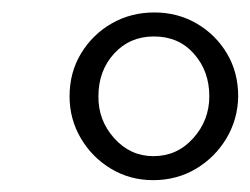

<svg xmlns="http://www.w3.org/2000/svg" viewBox="-20 -812 412 316"><path d="M232 -515.5Q194 -515.5 162.8 -534.2Q131.5 -553 113 -584.5Q94.5 -616 94.5 -653.5Q94.5 -693 113.5 -724.2Q132.5 -755.5 164 -773.5Q195.5 -791.5 234 -791.5Q272.5 -791.5 303.8 -773.2Q335 -755 353.5 -724Q372 -693 372 -653.5Q371.5 -616 352.8 -584.5Q334 -553 302.5 -534.2Q271 -515.5 232 -515.5ZM232.5 -555Q271.5 -555 298 -584.5Q324.5 -614 324.5 -653.5Q324.5 -695 299.2 -723.5Q274 -752 233.5 -752Q193.5 -752 167.8 -723.8Q142 -695.5 142 -653.5Q141.5 -614 168 -584.5Q194.5 -555 232.5 -555Z"/></svg>

Font: Merriweather 120pt SemiBold
Style: Italic
Weight: 600
Italic angle: -7.8°
Version: Version 2.101